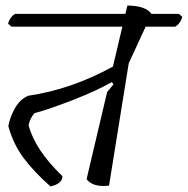

<svg xmlns="http://www.w3.org/2000/svg" viewBox="-20 -669 677 692"><path d="M625 -619 637 -608Q630 -584 612 -573H505L444 -441L373 0Q316 7 292 -23L366 -337L389 -365L383 -373Q324 -340 241.5 -308Q159 -276 104 -261Q88 -242 83 -218Q106 -129 205 -34Q205 -7 162 3Q100 -52 64 -101Q28 -150 10 -214Q16 -248 34.5 -280Q53 -312 82 -324Q235 -346 387 -429L421 -573H21L9 -584Q16 -608 34 -619H432L439 -649Q504 -649 526 -619Z"/></svg>

Font: Tillana
Style: Regular
Weight: 400
Designer: Lipi Raval (Devanagari, Latin), Jonny Pinhorn (Latin)
Foundry: Indian Type Foundry
Version: Version 2.003;PS 1.0;hotconv 1.0.79;makeotf.lib2.5.61930; tt